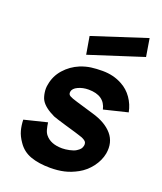

<svg xmlns="http://www.w3.org/2000/svg" viewBox="-154 -932 881 1045"><g transform="rotate(20 287.0 -409.5)"><path d="M547 -730 236.5 -630 219 -732.5 530 -833.5ZM424 -381Q407 -456.5 314.5 -456.5Q281.5 -456.5 254.5 -444Q227 -431.5 224 -411.5Q221 -396 233.8 -388.5Q246.5 -381 278 -372L377 -342.5Q456.5 -320 495.5 -274.5Q534.5 -229 523 -162.5Q515 -120 486 -81.5Q471.5 -62.5 454.5 -47.8Q437.5 -33 417.5 -22Q379 -1 342.5 7.2Q306 15.5 262.5 15.5Q196 15.5 148.5 -1.5Q101 -18.5 73 -60.5Q52 -90.5 44.2 -119.2Q36.5 -148 35.5 -181L167.5 -213.5Q170 -193.5 175 -174.8Q180 -156 189.5 -145Q220.5 -106.5 287.5 -106.5Q306 -106.5 329.5 -111.5Q353.5 -116.5 366.5 -125Q380 -133.5 386.2 -141.2Q392.5 -149 395 -160.5Q399 -181 383.5 -190.5Q368.5 -200.5 348.5 -205.5L323 -213.5L261.5 -231.5Q232 -240 213.8 -246Q195.5 -252 187.5 -255Q128.5 -283 108.5 -316.5Q103 -325.5 99.8 -336.8Q96.5 -348 94.8 -360Q93 -372 93.2 -384Q93.5 -396 96 -406.5Q104.5 -458 139.5 -497.5Q174.5 -537 224 -557.5Q255.5 -570 285.2 -574Q315 -578 351 -578Q415 -578 465.5 -550Q503 -530 528 -494.2Q553 -458.5 561.5 -414.5Z"/></g></svg>

Font: Russisch Sans ExtraBold
Style: Italic
Weight: 800
Width: 4
Italic angle: -10°
Designer: Michael Sharanda (font) & Cristiano Sobral (main changes)
Foundry: Michael Sharanda
Version: Version 2.00;September 8, 2020;FontCreator 13.0.0.2681 64-bi